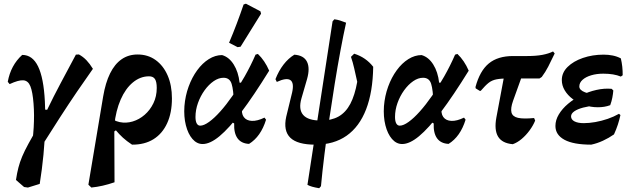

<svg xmlns="http://www.w3.org/2000/svg" viewBox="-20 -758 3358 1019"><path d="M128.2 237.4 107.8 234.5 64.7 197.1Q70.4 159.5 77.8 131.2Q85.1 102.9 97.6 72.9Q110.1 42.9 131.8 3.3Q153.5 -36.3 188.6 -96L152.3 -11Q156.9 -48.6 158.8 -81.9Q160.7 -115.3 160.6 -146.7Q160.4 -178.1 158 -208.4Q153.2 -270.6 141.3 -300.2Q129.4 -329.8 104 -331.8Q78.6 -333.8 31.1 -311.6L21.2 -323.9Q37.1 -411.7 97.8 -466.6Q152.5 -466.6 182.1 -405.5Q211.8 -344.5 218.1 -220.4Q222 -155 219.9 -83.6Q217.8 -12.2 210.7 63Q203.5 138.3 190.8 218ZM195.3 26.7 199.4 -177.7 230.3 -175.3Q263.9 -245.3 301.9 -316.5Q340 -387.7 382.8 -468.1L398.8 -469Q421.5 -456.6 439 -438.2Q456.5 -419.8 473.1 -392.7Q432 -334.8 388.6 -271.2Q345.3 -207.6 298 -134.4Q250.7 -61.2 195.3 26.7Z M464.8 237.3 449.1 222.2 527.4 -245.5Q539.7 -318.7 564.2 -368.3Q588.7 -418 625.3 -443.4Q661.9 -468.8 710.3 -468.8Q765.1 -468.8 806 -439.3Q846.9 -409.8 869.7 -357.5Q892.5 -305.2 892.5 -235.8Q892.5 -159.3 867.1 -104Q841.8 -48.7 794.6 -19.2Q747.4 10.2 680.7 9.7Q652.4 -8.9 632.2 -27.4Q612.1 -45.9 595.2 -66.3L535.9 -26.3L552 -145Q580.6 -117 615.3 -109.9Q650 -102.9 684.5 -113.4Q719 -123.8 747.7 -148.7Q776.5 -173.6 794.2 -210.1Q811.9 -246.6 811.9 -291.4Q811.9 -324 802.4 -338.5Q792.9 -353 770.9 -353Q724.6 -353 685.2 -320.5Q645.9 -287.9 620.4 -229.5Q594.9 -171.1 586.6 -93.8L587.8 209.4Q555 220.7 524.8 227.5Q494.5 234.4 464.8 237.3Z M1055.4 6.4Q1024.7 6.4 1001.4 -20.4Q978.1 -47.2 966.5 -92.9Q954.9 -138.7 958.8 -194.7Q963.2 -249.3 981 -298.2Q998.8 -347.2 1026.5 -385Q1054.1 -422.9 1088.3 -444.3Q1122.5 -465.7 1158.6 -465.7Q1195.9 -454.9 1220.5 -415.5Q1245.2 -376.2 1251.6 -319.1L1314.2 -319.5L1221 -212.3Q1219.4 -280.4 1209.3 -312.8Q1199.2 -345.3 1166.4 -345.3Q1140.2 -345.3 1113.9 -327.2Q1087.7 -309.1 1065.8 -278.8Q1043.9 -248.4 1030.7 -211.5Q1017.5 -174.7 1017.5 -137.1Q1017.5 -115 1024 -103Q1030.6 -91.1 1042.6 -91.1Q1061.9 -91.1 1089.6 -111Q1117.4 -130.9 1149.2 -166.5Q1181 -202 1214 -249.5Q1247.1 -297 1278.8 -352.9Q1310.6 -408.8 1336.3 -468L1348.7 -471.7Q1385.4 -436.8 1408.6 -382.9Q1326.1 -249.5 1260.9 -163.3Q1195.6 -77.1 1145.3 -35.4Q1095 6.4 1055.4 6.4ZM1301.8 5.7Q1260.6 3.7 1240.6 -24Q1220.7 -51.7 1222.8 -102.9L1202.3 -114L1270.4 -219.4L1265.5 -191.2Q1259.7 -156.5 1273.6 -137.1Q1287.6 -117.7 1316.6 -116.4Q1345.6 -115.2 1383.7 -133.8L1392 -122.7Q1364.3 -33 1301.8 5.7ZM1365.5 -685.2 1256.8 -510.1 1241 -507.7 1195.7 -531.1Q1217.1 -581.3 1236.3 -632.2Q1255.5 -683.1 1272.9 -734.2L1285.2 -738.4L1362.2 -697.9Z M1653.5 9.8Q1558.4 9.8 1520.6 -27.2Q1482.8 -64.2 1499.1 -138.7L1530.5 -267.6Q1541.8 -318.9 1521 -332.9Q1500.3 -346.8 1449.1 -323.2L1441.9 -337.9Q1459.2 -382.1 1484.7 -415.2Q1510.1 -448.2 1542.2 -467.8Q1592.4 -464.2 1609.3 -430.3Q1626.1 -396.4 1609.6 -338.3L1580.2 -236.9Q1563.1 -178 1589 -148.1Q1614.8 -118.2 1683.4 -118.2Q1738.5 -118.2 1776.8 -139.6Q1815 -161.1 1839.2 -206.7Q1863.3 -252.4 1875.9 -323.8Q1867.2 -362.8 1859.9 -395.1Q1852.6 -427.4 1842.7 -456.3L1859.8 -473Q1891.7 -462.9 1916.5 -445.6Q1941.3 -428.4 1960.7 -403.6Q1958.8 -270.2 1923 -177.7Q1887.3 -85.3 1819.5 -37.7Q1751.7 9.8 1653.5 9.8ZM1674.1 241Q1651.1 237 1637 233Q1623 229 1611.7 223L1745 -644.6L1754.5 -655.6Q1770.4 -653.6 1784.2 -649.3Q1798.1 -645.1 1816.8 -637.6Q1802.3 -572.1 1786.8 -488.8Q1771.3 -405.6 1756.3 -312.4Q1741.3 -219.3 1727.3 -124.1Q1713.2 -28.9 1701.9 61.8Q1690.6 152.5 1683.5 230Z M2114.4 6.4Q2083.7 6.4 2060.4 -20.4Q2037.1 -47.2 2025.5 -92.9Q2013.9 -138.7 2017.8 -194.7Q2022.2 -249.3 2040 -298.2Q2057.8 -347.2 2085.5 -385Q2113.1 -422.9 2147.3 -444.3Q2181.5 -465.7 2217.6 -465.7Q2254.9 -454.9 2279.5 -415.5Q2304.2 -376.2 2310.6 -319.1L2373.2 -319.5L2280 -212.3Q2278.4 -280.4 2268.3 -312.8Q2258.2 -345.3 2225.4 -345.3Q2199.2 -345.3 2172.9 -327.2Q2146.7 -309.1 2124.8 -278.8Q2102.9 -248.4 2089.7 -211.5Q2076.5 -174.7 2076.5 -137.1Q2076.5 -115 2083 -103Q2089.6 -91.1 2101.6 -91.1Q2120.9 -91.1 2148.6 -111Q2176.4 -130.9 2208.2 -166.5Q2240 -202 2273 -249.5Q2306.1 -297 2337.8 -352.9Q2369.6 -408.8 2395.3 -468L2407.7 -471.7Q2444.4 -436.8 2467.6 -382.9Q2385.1 -249.5 2319.9 -163.3Q2254.6 -77.1 2204.3 -35.4Q2154 6.4 2114.4 6.4ZM2360.8 5.7Q2319.6 3.7 2299.6 -24Q2279.7 -51.7 2281.8 -102.9L2261.3 -114L2329.4 -219.4L2324.5 -191.2Q2318.7 -156.5 2332.6 -137.1Q2346.6 -117.7 2375.6 -116.4Q2404.6 -115.2 2442.7 -133.8L2451 -122.7Q2423.3 -33 2360.8 5.7Z M2701.3 7.3Q2644.7 2.3 2623.4 -33.1Q2602.2 -68.5 2614.4 -134.5L2668 -420.6H2774.1L2702.9 -222.7Q2689 -183.4 2694.5 -161.3Q2700.1 -139.2 2729 -132.6Q2758 -126.1 2814.6 -131.6L2820.3 -118.1Q2809.8 -92.1 2790.7 -66Q2771.7 -40 2748.4 -20.4Q2725.2 -0.9 2701.3 7.3ZM2525.9 -275.9 2504.8 -288.9 2503.4 -295.9Q2526.5 -381.8 2574.2 -421.2Q2621.9 -460.6 2703 -460.6H2778.5Q2824.8 -460.6 2858.1 -466.8Q2891.4 -473 2915.2 -484.9L2923.9 -474.2Q2904.7 -433.4 2889.6 -404.4Q2874.6 -375.4 2855.4 -349.6L2843.5 -341.7H2681.9Q2640.5 -341.7 2616 -337.1Q2591.5 -332.6 2573.7 -318.7Q2555.9 -304.7 2531.4 -275.9Z M3117.8 9.7Q3023.2 9.7 2975.5 -16.3Q2927.8 -42.3 2927.8 -89.6Q2927.8 -120.9 2945.9 -151Q2964.1 -181.2 2994.8 -207.1Q3025.6 -233.1 3064.6 -252.2Q3103.6 -271.4 3145.3 -280.7Q3187.1 -290.1 3226.2 -286.6L3235.1 -277.8Q3233.5 -259.1 3229.8 -239.7Q3226.1 -220.4 3218.6 -199.8Q3179.1 -201.7 3141.8 -198.3Q3104.6 -194.8 3075 -187Q3045.4 -179.2 3028.1 -167.3Q3010.8 -155.3 3010.8 -140.3Q3010.8 -123.4 3028.8 -113.9Q3046.9 -104.4 3078.2 -104.4Q3106.7 -104.4 3139.7 -110.2Q3172.8 -116.1 3205.3 -127.2Q3237.8 -138.4 3265.1 -154L3272.8 -147.3Q3267.5 -122.6 3259.2 -97Q3250.9 -71.4 3238.6 -44.7Q3211.2 -25.5 3179.9 -11.1Q3148.7 3.3 3117.8 9.7ZM3152.9 -188.8Q3115.4 -188.8 3081.1 -200.4Q3046.8 -211.9 3019.9 -232.1Q2992.9 -252.3 2977.3 -278.3Q2961.7 -304.3 2961.7 -333.2Q2961.7 -372.4 2992.3 -402.7Q3022.9 -433 3073.7 -450.5Q3124.5 -468 3183.7 -468Q3209.1 -468 3232.1 -463.3Q3255.2 -458.6 3275 -448.1Q3280.2 -425.9 3282.6 -403.9Q3284.9 -381.8 3284.8 -358.6L3274.9 -351.6Q3237.9 -367 3181.9 -367Q3146.6 -367 3117.7 -358.4Q3088.8 -349.8 3071.7 -334.4Q3054.6 -318.9 3054.6 -299.1Q3054.6 -279.4 3085.7 -267.8Q3116.8 -256.2 3170.7 -254.6L3218.6 -199.8Q3202.4 -193.8 3186.4 -191.3Q3170.3 -188.8 3152.9 -188.8Z"/></svg>

Font: Alegreya
Style: Italic
Weight: 400
Italic angle: -7°
Designer: Juan Pablo del Peral
Foundry: Huerta Tipografica
Version: Version 2.009